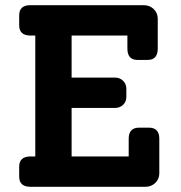

<svg xmlns="http://www.w3.org/2000/svg" viewBox="-20 -720 699 740"><path d="M554 -228Q594 -228 594 -185V-52Q594 -30 578.5 -15Q563 0 540 0H98Q54 0 54 -39V-78Q54 -117 98 -117H116V-583H98Q54 -583 54 -622V-661Q54 -700 97 -700H534Q557 -700 572.5 -685Q588 -670 588 -647V-533Q588 -489 549 -489H510Q471 -489 471 -533V-583H256V-421H423Q442 -421 454.5 -408.5Q467 -396 467 -378V-347Q467 -328 454.5 -316Q442 -304 423 -304H256V-117H476V-185Q476 -228 516 -228Z"/></svg>

Font: Solway
Style: Bold
Weight: 700
Designer: Mariya V. Pigoulevskaya
Foundry: The Northern Block Ltd.
Version: Version 1.000;hotconv 1.0.109;makeotfexe 2.5.65596